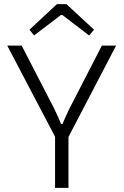

<svg xmlns="http://www.w3.org/2000/svg" viewBox="-20 -911 599 931"><path d="M145 -739 275 -838H283L412 -739L436 -767L302 -891H256L123 -767ZM312 -247 543 -690H474L316 -383C305 -360 293 -334 283 -310H276C266 -334 255 -360 243 -384L85 -690H15L247 -248V0H312Z"/></svg>

Font: SnT
Style: Regular
Weight: 300
Designer: Natanael Gama
Version: Version 1.001;PS 001.001;hotconv 1.0.70;makeotf.lib2.5.58329